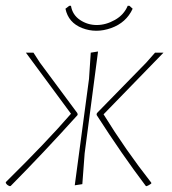

<svg xmlns="http://www.w3.org/2000/svg" viewBox="-25 -633 590 660"><path d="M420 -613 431 -603Q409 -555 357 -536.5Q305 -518 257.5 -536.5Q210 -555 200 -603L213 -613H219Q224 -582 250 -564.5Q276 -547 307.5 -547Q339 -547 370 -564.5Q401 -582 414 -613ZM232 4 281 -362 287 -452 312 -456 266 -106 258 0ZM9 7Q-1 4 -5 -4V-7Q137 -147 219 -242L64 -452H90L112 -418L241 -244L242 -238Q123 -106 12 6ZM479 7 476 6Q395 -101 307 -238L308 -244L478 -418L508 -452H537L331 -240Q407 -117 495 -5V-2Q487 4 479 7Z"/></svg>

Font: Alegreya Sans Thin
Style: Italic
Weight: 100
Italic angle: -7°
Designer: Juan Pablo del Peral
Foundry: Huerta Tipografica
Version: Version 2.007